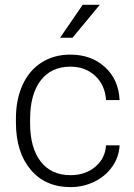

<svg xmlns="http://www.w3.org/2000/svg" viewBox="-20 -764 555 794"><path d="M271.5 -39.6Q332.5 -39.6 373.8 -74Q415 -108.4 418.5 -163.1H474.6Q472.2 -114.7 444.3 -75Q416.5 -35.2 370.4 -12.7Q324.2 9.8 271.5 9.8Q167.5 9.8 106.7 -62.5Q45.9 -134.8 45.9 -256.8V-274.4Q45.9 -352.5 73.2 -412.6Q100.6 -472.7 151.6 -505.4Q202.6 -538.1 271 -538.1Q357.9 -538.1 414.3 -486.3Q470.7 -434.6 474.6 -350.1H418.5Q414.6 -412.1 373.8 -450.2Q333 -488.3 271 -488.3Q191.9 -488.3 148.2 -431.2Q104.5 -374 104.5 -271V-253.9Q104.5 -152.8 148.2 -96.2Q191.9 -39.6 271.5 -39.6ZM321.8 -744.1H392.6L279.8 -607.9H228.5Z"/></svg>

Font: RobotoInd Light
Style: Regular
Weight: 300
Designer: Google
Version: Version 2.001151; 2014